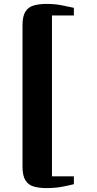

<svg xmlns="http://www.w3.org/2000/svg" viewBox="-20 -824 494 981"><path d="M218.5 137Q180 137 152.2 129Q124.5 121 109.8 97.2Q95 73.5 95 27.5V-694.5Q95 -741 109.8 -764.5Q124.5 -788 152.2 -796Q180 -804 218.5 -804Q258.5 -804 292.8 -797.5Q327 -791 357.5 -784V-745H245.5V77H357.5V117Q327 125 292.8 131Q258.5 137 218.5 137Z"/></svg>

Font: Merriweather 72pt Black
Style: Regular
Weight: 900
Version: Version 2.100